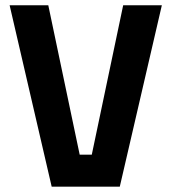

<svg xmlns="http://www.w3.org/2000/svg" viewBox="-20 -700 643 720"><path d="M441.9 -680.2H586.9L429.2 0H173.8L16.1 -680.2H161.1L278.8 -120.1H324.2Z"/></svg>

Font: TitilliumWeb-Bold
Style: Bold
Weight: 700
Version: Version 1.001;PS 57.000;hotconv 1.0.70;makeotf.lib2.5.55311